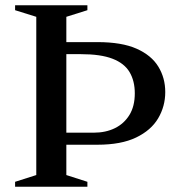

<svg xmlns="http://www.w3.org/2000/svg" viewBox="-20 -705 680 725"><path d="M489 -352.5Q489 -399.5 469.2 -432.8Q449.5 -466 405 -483.2Q360.5 -500.5 285 -500.5H149L153.5 -546H348Q440 -546 496 -521Q552 -496 578 -453.2Q604 -410.5 604 -357.5Q604 -303.5 577.2 -258.2Q550.5 -213 494 -185.8Q437.5 -158.5 348 -158.5H153.5L149 -204H334Q379 -204 413.8 -221Q448.5 -238 468.8 -271Q489 -304 489 -352.5ZM310 -18.5V0H37V-18.5L117 -44V-641.5L37 -666.5V-685H310V-666.5L230.5 -641.5V-44Z"/></svg>

Font: Newsreader 36pt Medium
Style: Regular
Weight: 500
Designer: Hugues Gentile
Foundry: Production Type
Version: Version 1.003